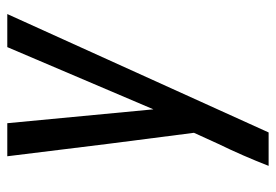

<svg xmlns="http://www.w3.org/2000/svg" viewBox="-138 -422 775 540"><g transform="rotate(-90 250.0 -152.5)"><path d="M53 215Q67 179 82.5 143.5Q98 108 115 73L146 5L115 -236L80 -520H173L212 -109L387 -520H480L147 215Z"/></g></svg>

Font: Iosevka Medium Oblique
Style: Regular
Weight: 500
Italic angle: -9°
Monospace: yes
Designer: Belleve Invis
Foundry: Belleve Invis
Version: Version 32.5.0; ttfautohint (v1.8.4)